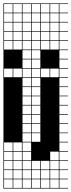

<svg xmlns="http://www.w3.org/2000/svg" viewBox="-20 -827 415 1115"><path d="M57.1 -803.6V-753.6H107.1V-803.6ZM3.6 -700H53.6V-750H3.6ZM57.1 -700H107.1V-750H57.1ZM3.6 -646.4H53.6V-696.4H3.6ZM57.1 -646.4H107.1V-696.4H57.1ZM3.6 -592.9H53.6V-642.9H3.6ZM57.1 -592.9H107.1V-642.9H57.1ZM3.6 -539.3H53.6V-589.3H3.6ZM57.1 -539.3H107.1V-589.3H57.1ZM3.6 -378.6H53.6V-428.6H3.6ZM57.1 -378.6H107.1V-428.6H57.1ZM3.6 50H53.6V0H3.6ZM57.1 50H107.1V0H57.1ZM3.6 103.6H53.6V53.6H3.6ZM57.1 103.6H107.1V53.6H57.1ZM3.6 157.1H53.6V107.1H3.6ZM57.1 157.1H107.1V107.1H57.1ZM3.6 210.7H53.6V160.7H3.6ZM57.1 210.7H107.1V160.7H57.1ZM3.6 264.3H53.6V214.3H3.6ZM57.1 264.3H107.1V214.3H57.1ZM3.6 -803.6V-753.6H53.6V-803.6ZM160.7 -803.6H110.7V-753.6H160.7V-750H110.7V-700H160.7V-696.4H110.7V-646.4H160.7V-642.9H110.7V-592.9H160.7V-589.3H110.7V-539.3H160.7V-535.7H110.7V-485.7H160.7V-482.1H110.7V-432.1H160.7V-428.6H110.7V-378.6H160.7V-375H110.7V-325H160.7V-321.4H110.7V-271.4H160.7V-267.9H110.7V-217.9H160.7V-214.3H110.7V-164.3H160.7V-160.7H110.7V-110.7H160.7V-107.1H110.7V-57.1H160.7V-53.6H110.7V-3.6H160.7V0H110.7V50H160.7V53.6H110.7V103.6H160.7V107.1H110.7V157.1H160.7V160.7H110.7V210.7H160.7V214.3H110.7V264.3H160.7V267.9H0V-807.1H160.7ZM271.4 -803.6V-753.6H321.4V-803.6ZM271.4 -700H321.4V-750H271.4ZM217.9 -700H267.9V-750H217.9ZM164.3 -700H214.3V-750H164.3ZM271.4 -646.4H321.4V-696.4H271.4ZM217.9 -646.4H267.9V-696.4H217.9ZM164.3 -646.4H214.3V-696.4H164.3ZM271.4 -592.9H321.4V-642.9H271.4ZM217.9 -592.9H267.9V-642.9H217.9ZM164.3 -592.9H214.3V-642.9H164.3ZM271.4 -539.3H321.4V-589.3H271.4ZM217.9 -539.3H267.9V-589.3H217.9ZM164.3 -539.3H214.3V-589.3H164.3ZM164.3 -485.7H214.3V-535.7H164.3ZM164.3 -432.1H214.3V-482.1H164.3ZM164.3 -378.6H214.3V-428.6H164.3ZM217.9 -378.6H267.9V-428.6H217.9ZM271.4 -378.6H321.4V-428.6H271.4ZM164.3 -325H214.3V-375H164.3ZM164.3 -271.4H214.3V-321.4H164.3ZM164.3 -217.9H214.3V-267.9H164.3ZM164.3 -164.3H214.3V-214.3H164.3ZM164.3 -110.7H214.3V-160.7H164.3ZM164.3 -57.1H214.3V-107.1H164.3ZM214.3 -53.6H164.3V-3.6H214.3ZM271.4 103.6H321.4V53.6H271.4ZM217.9 210.7H267.9V160.7H217.9ZM164.3 210.7H214.3V160.7H164.3ZM271.4 210.7H321.4V160.7H271.4ZM217.9 264.3H267.9V214.3H217.9ZM164.3 264.3H214.3V214.3H164.3ZM271.4 264.3H321.4V214.3H271.4ZM217.9 -803.6V-753.6H267.9V-803.6ZM164.3 -803.6V-753.6H214.3V-803.6ZM160.7 267.9V-807.1H375V-803.6H325V-753.6H375V-750H325V-700H375V-696.4H325V-646.4H375V-642.9H325V-592.9H375V-589.3H325V-539.3H375V-535.7H325V-485.7H375V-482.1H325V-432.1H375V-428.6H325V-378.6H375V-375H325V-325H375V-321.4H325V-271.4H375V-267.9H325V-217.9H375V-214.3H325V-164.3H375V-160.7H325V-110.7H375V-107.1H325V-57.1H375V-53.6H325V-3.6H375V0H325V50H375V53.6H325V103.6H375V107.1H325V157.1H375V160.7H325V210.7H375V214.3H325V264.3H375V267.9ZM321.4 157.1V107.1H164.3V157.1H214.3V107.1H217.9V157.1H267.9V107.1H271.4V157.1Z"/></svg>

Font: Jersey 10 Charted
Style: Regular
Weight: 400
Designer: Sarah Cadigan-Fried
Version: Version 1.000; ttfautohint (v1.8.4.7-5d5b)